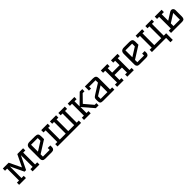

<svg xmlns="http://www.w3.org/2000/svg" viewBox="504 -2264 4161 4161"><g transform="rotate(-45 2584.5 -183.5)"><path d="M667 -68V0H458V-68H527V-429L378 -119H330L185 -424V-68H254V0H45V-68H110V-432H45V-500H224L356 -224L489 -500H667V-432H602V-68Z M842 -139V-68H1048V-126H1127V-73Q1127 -41 1107 -20.5Q1087 0 1047 0H842Q802 0 782 -20.5Q762 -41 762 -73V-402Q762 -501 865 -501H1034Q1084 -501 1105.5 -481Q1127 -461 1127 -412V-319ZM842 -432V-220L1047 -349V-432Z M1880 -429V-71H1944V0H1222V-71H1286V-429H1222V-500H1419V-429H1363V-71H1544V-429H1488V-500H1677V-429H1621V-71H1803V-429H1747V-500H1944V-429Z M2034 -432V-500H2238V-432H2174V-276L2402 -500H2480V-432H2425L2262 -265L2429 -68H2481V0H2395L2178 -252V-68H2238V0H2034V-68H2098V-432Z M2901 -68H2964V0H2616Q2565 0 2548 -19Q2531 -38 2531 -88V-125Q2531 -161 2542.5 -177Q2554 -193 2599 -221L2819 -358V-432H2623V-374H2559V-500H2809Q2858 -500 2879.5 -478.5Q2901 -457 2901 -414ZM2819 -68V-278L2611 -148V-68Z M3360 0V-68H3418V-222H3190V-68H3248V0H3049V-68H3113V-430H3049V-500H3248V-430H3190V-294H3418V-430H3360V-500H3560V-430H3496V-68H3560V0Z M3735 -139V-68H3941V-126H4020V-73Q4020 -41 4000 -20.5Q3980 0 3940 0H3735Q3695 0 3675 -20.5Q3655 -41 3655 -73V-402Q3655 -501 3758 -501H3927Q3977 -501 3998.5 -481Q4020 -461 4020 -412V-319ZM3735 -432V-220L3940 -349V-432Z M4549 134V0H4115V-70H4179V-432H4115V-500H4315V-432H4257V-70H4470V-432H4412V-500H4611V-432H4547V-70H4621V134Z M4701 0V-71H4765V-429H4701V-500H4911V-429H4844V-230L5010 -335Q5034 -350 5056 -350Q5083 -350 5101 -330.5Q5119 -311 5119 -281V-88Q5119 -44 5102.5 -22Q5086 0 5031 0ZM5040 -68V-273L4844 -150V-68Z"/></g></svg>

Font: Kelly Slab
Style: Regular
Weight: 400
Designer: Denis Masharov
Foundry: Denis Masharov
Version: Version 1.001